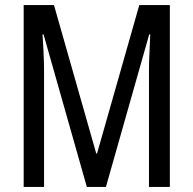

<svg xmlns="http://www.w3.org/2000/svg" viewBox="-20 -734 758 754"><path d="M321 0 151 -599H147Q149 -566 150.5 -538.5Q152 -511 152.5 -491Q153 -471 153 -458V0H73V-714H192L358 -131H361L527 -714H647V0H565V-456Q565 -471 565.5 -491.5Q566 -512 567.5 -539Q569 -566 570 -599H566L396 0Z"/></svg>

Font: Noto Sans Khmer ExtraCondensed
Style: Regular
Weight: 400
Width: 2
Designer: Danh Hong and the Monotype Design Team
Foundry: Monotype Imaging Inc.
Version: Version 2.004